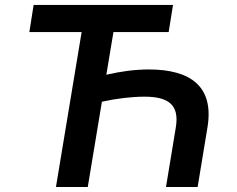

<svg xmlns="http://www.w3.org/2000/svg" viewBox="-20 -747 948 767"><path d="M671.2 -727.3H114.3L97.3 -619H306.1L203.5 0H330.6L387.1 -340.6C441.8 -353 505 -360.8 556.8 -360.8C652 -360.8 697.8 -329.2 682.2 -237.2L643.1 0H769.5L808.6 -237.2C836.3 -401.3 741.5 -469.5 574.6 -469.5C516.7 -469.5 460.6 -461.3 404.8 -448.5L433.2 -619H653.8Z"/></svg>

Font: Margiela Sans Semi Bold
Style: Italic
Weight: 600
Italic angle: -9.39999°
Designer: Stefan Endress, Andreas Faust
Version: Version 1.100;FEAKit 1.0